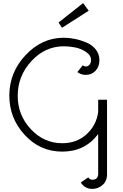

<svg xmlns="http://www.w3.org/2000/svg" viewBox="-20 -945 791 1236"><path d="M551 -876 379 -766 357 -800 515 -925ZM612 178V-82Q527 31 381 31Q238 31 139 -76.5Q40 -184 40 -329Q40 -479 145 -590.5Q250 -702 390 -702Q425 -702 462 -694.5Q499 -687 536 -671.5Q573 -656 596.5 -626.5Q620 -597 620 -558Q620 -516 595 -489.5Q570 -463 532 -463Q502 -463 478 -481L512 -524Q523 -517 533 -517Q547 -517 556.5 -529Q566 -541 566 -558Q566 -589 534 -610.5Q502 -632 464.5 -639.5Q427 -647 391 -647Q270 -647 182 -551.5Q94 -456 94 -328Q94 -204 178.5 -113.5Q263 -23 381 -23Q473 -23 536.5 -80Q600 -137 612 -224V-303H669V178Q669 221 640 246Q611 271 575 271Q526 271 500 230L548 197Q558 212 576 212Q608 212 612 178Z"/></svg>

Font: Bellota
Style: Regular
Weight: 400
Designer: Kemie Guaida
Foundry: Kemie Guaida
Version: Version 1.000;PS 002.000;hotconv 1.0.70;makeotf.lib2.5.58329